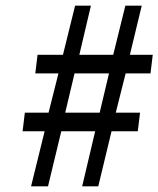

<svg xmlns="http://www.w3.org/2000/svg" viewBox="-20 -665 561 680"><path d="M150 -5 197 -200H317L271 -5H328L375 -200H468L476 -266H390L425 -405H513L521 -471H440L482 -645H424L381 -471H261L302 -645H246L203 -471H113L105 -405H187L152 -266H68L60 -200H138L90 -5ZM244 -405H366L333 -266H211Z"/></svg>

Font: Falling Sky
Style: LightObl
Weight: 400
Designer: Paul D. Hunt
Foundry: Adobe Systems Incorporated
Version: Version 1.02